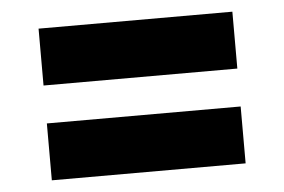

<svg xmlns="http://www.w3.org/2000/svg" viewBox="-36 -571 672 454"><g transform="rotate(-5 300.0 -344.0)"><path d="M70 -389V-524H530V-389ZM70 -164V-299H530V-164Z"/></g></svg>

Font: Noto Sans Mono Extra
Style: Regular
Weight: 800
Designer: Monotype Design Team
Foundry: Monotype Imaging Inc.
Version: Version 1.900